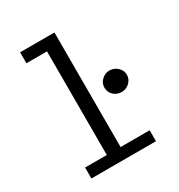

<svg xmlns="http://www.w3.org/2000/svg" viewBox="-160 -773 820 881"><g transform="rotate(-30 250.0 -332.5)"><path d="M69 0V-58H184V-607H75V-665H257V-58H411V0ZM388 -274Q363 -274 346 -290.5Q329 -307 329 -331Q329 -355 347 -371.5Q365 -388 388 -388Q411 -388 429.5 -371.5Q448 -355 448 -331Q448 -308 430.5 -291Q413 -274 388 -274Z"/></g></svg>

Font: Inconsolata Nerd Font Mono
Style: Regular
Weight: 400
Monospace: yes
Designer: Raph Levien, Cyreal, Brenton Simpson
Foundry: Raph Levien, Cyreal, Google
Version: Version 3.000; ttfautohint (v1.8.3);Nerd Fonts 3.0.2